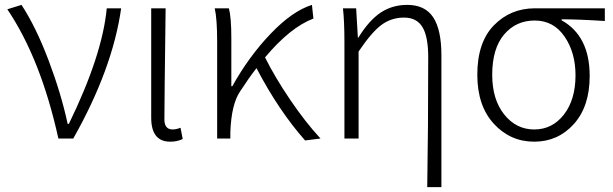

<svg xmlns="http://www.w3.org/2000/svg" viewBox="-20 -567 2509 786"><path d="M219 0Q147 -326 10 -529L68 -547Q127 -457 178.5 -321Q230 -185 257 -60H262Q399 -341 417 -533H476Q441 -285 280 0Z M677 13Q599 13 599 -85V-533H658Q653 -148 653 -78Q653 -37 687 -37Q701 -37 719 -44L728 2Q706 13 677 13Z M1292 0 1229 8Q1121 -114 1030 -288Q1000 -250 963 -193Q927 -140 923 -26V0H869V-395Q869 -490 859 -533H917Q927 -496 927 -412V-214H931Q999 -336 1088 -429Q1177 -522 1257 -547L1263 -491Q1168 -455 1065 -332Q1106 -250 1168 -158.5Q1230 -67 1292 0Z M1729 199Q1733 -37 1733 -333Q1733 -417 1709.5 -456Q1686 -495 1634 -495Q1582 -495 1541.5 -465Q1501 -435 1448 -356V0H1390V-395Q1390 -479 1384 -533H1438L1445 -413H1447Q1491 -484 1538.5 -515.5Q1586 -547 1647 -547Q1720 -547 1753.5 -496Q1787 -445 1787 -341V199Z M2167 13Q2069 13 2001.5 -60.5Q1934 -134 1934 -261Q1934 -394 2002 -463.5Q2070 -533 2170 -533H2456V-481Q2348 -488 2279 -488V-484Q2394 -420 2394 -256Q2394 -131 2329 -59Q2264 13 2167 13ZM2336 -259Q2336 -352 2291 -417.5Q2246 -483 2169 -483Q2092 -483 2043.5 -425.5Q1995 -368 1995 -261Q1995 -160 2044 -98.5Q2093 -37 2167 -37Q2241 -37 2288.5 -98Q2336 -159 2336 -259Z"/></svg>

Font: Noto Sans Korean Light
Style: Regular
Weight: 300
Designer: Ryoko NISHIZUKA  (kana & ideographs); Paul D. Hunt (Latin, Greek & Cyrillic); Wenlong ZHANG  (bopomofo); Sandoll Communi
Foundry: Adobe Systems Incorporated
Version: Version 1.000;PS 1;hotconv 1.0.78;makeotf.lib2.5.61930